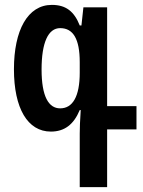

<svg xmlns="http://www.w3.org/2000/svg" viewBox="-20 -528 584 785"><path d="M306 237H418V1H538V-94H418V-498H321L313 -424H306C283 -482 249 -508 192 -508C93 -508 37 -404 37 -245C37 -85 93 10 188 10C243 10 281 -18 306 -78H310C307 -36 306 0 306 18ZM226 -85C179 -85 150 -133 150 -244C150 -354 177 -413 226 -413C279 -413 306 -369 306 -274V-231C306 -133 277 -85 226 -85Z"/></svg>

Font: Noto Sans Armenian ExtraCondensed SemiBold
Style: Regular
Weight: 600
Width: 2
Designer: Monotype Design Team
Foundry: Monotype Imaging Inc.
Version: Version 2.008